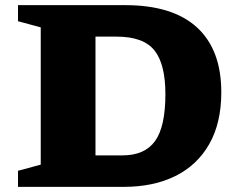

<svg xmlns="http://www.w3.org/2000/svg" viewBox="-20 -727 933 747"><path d="M50 0V-62.5L138.5 -86.5V-620.5L50 -644.5V-707H466.5Q652 -707 746.5 -620.2Q841 -533.5 841 -368Q841 -248.5 794 -166.2Q747 -84 662 -42Q577 0 462 0ZM623.5 -361Q623.5 -477.5 580.8 -531Q538 -584.5 433.5 -584.5H351.5V-122.5H457Q543 -122.5 583.2 -178.2Q623.5 -234 623.5 -361Z"/></svg>

Font: Newsreader Caption
Style: Bold
Weight: 700
Designer: Hugues Gentile
Foundry: Production Type
Version: Version 1.001